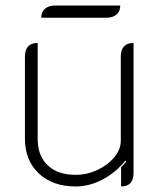

<svg xmlns="http://www.w3.org/2000/svg" viewBox="-20 -664 582 693"><path d="M462 -40Q462 9 417 9V-60L435 -80L433 -85Q399 -42 351 -16.5Q303 9 253 9Q170 9 120 -38Q70 -85 70 -164V-459Q70 -509 116 -509V-163Q116 -102 152 -67.5Q188 -33 253 -33Q294 -33 331.5 -50.5Q369 -68 392.5 -96.5Q416 -125 416 -155V-459Q416 -509 462 -509ZM178 -644H414Q414 -623 400.5 -611.5Q387 -600 364 -600H129Q129 -621 142.5 -632.5Q156 -644 178 -644Z"/></svg>

Font: K2D Thin
Style: Regular
Weight: 100
Designer: Katatrad Aksorn Co.,Ltd.
Foundry: Cadson Demak Co.,Ltd.
Version: Version 1.000; ttfautohint (v1.6)